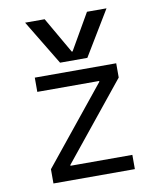

<svg xmlns="http://www.w3.org/2000/svg" viewBox="-87 -859 774 929"><g transform="rotate(-10 300.0 -395.0)"><path d="M100 -790H196L298 -613H302L404 -790H500L367 -570H233ZM100 0V-70L404 -446V-450H100V-520H500V-450L196 -74V-70H500V0Z"/></g></svg>

Font: M PLUS Code Latin Expanded
Style: Regular
Weight: 400
Width: 7
Designer: Coji Morishita
Foundry: UNDERFOREST DESIGN
Version: Version 1.002; ttfautohint (v1.8.3)